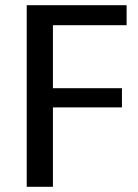

<svg xmlns="http://www.w3.org/2000/svg" viewBox="-20 -720 533 740"><path d="M161 -623 184 -680V-337L161 -380H450V-306H161L184 -349V0H83V-700H468V-623Z"/></svg>

Font: Pathway Extreme 28pt Medium
Style: Regular
Weight: 500
Designer: Eduardo Rodriguez Tunni
Foundry: Eduardo Rodriguez Tunni
Version: Version 1.001;gftools[0.9.26]